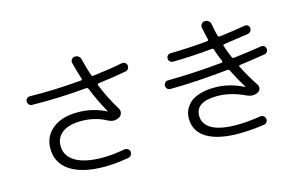

<svg xmlns="http://www.w3.org/2000/svg" viewBox="-100 -1068 2201 1387"><g transform="rotate(-15 1000.0 -374.5)"><path d="M144.5 -537.1Q131.8 -537.1 122.6 -546.9Q113.3 -556.6 113.3 -571.3Q113.3 -584 123 -592.8Q132.8 -601.6 147.5 -601.6Q331.1 -597.7 531.2 -616.2Q543 -618.2 539.1 -627.9Q517.6 -695.3 502.9 -753.9Q499 -767.6 507.3 -779.8Q515.6 -792 530.3 -793.9Q545.9 -795.9 558.6 -787.6Q571.3 -779.3 575.2 -763.7Q592.8 -692.4 612.3 -634.8Q616.2 -624 626 -626Q749 -640.6 848.6 -660.2Q861.3 -662.1 872.6 -654.8Q883.8 -647.5 885.7 -633.8Q887.7 -620.1 879.9 -608.9Q872.1 -597.7 859.4 -595.7Q759.8 -577.1 648.4 -563.5Q638.7 -561.5 641.6 -551.8Q679.7 -454.1 744.1 -347.7Q753.9 -332 748.5 -313Q743.2 -293.9 725.6 -285.2Q686.5 -263.7 641.6 -288.1Q558.6 -333 457 -333Q366.2 -333 316.4 -296.9Q266.6 -260.7 266.6 -197.3Q266.6 -121.1 337.4 -79.1Q408.2 -37.1 540 -37.1Q610.4 -37.1 706.1 -53.7Q719.7 -55.7 731.4 -47.9Q743.2 -40 745.1 -27.3Q747.1 -13.7 739.3 -1.5Q731.4 10.7 716.8 12.7Q622.1 29.3 540 30.3Q371.1 30.3 280.8 -29.3Q190.4 -88.9 190.4 -197.3Q190.4 -289.1 259.8 -344.7Q329.1 -400.4 447.3 -400.4Q562.5 -400.4 658.2 -350.6H660.2V-352.5Q606.4 -448.2 569.3 -543Q563.5 -553.7 552.7 -552.7Q336.9 -533.2 144.5 -537.1Z M1137.7 -389.6Q1125 -389.6 1116.2 -399.4Q1107.4 -409.2 1107.4 -421.9Q1107.4 -434.6 1116.2 -444.3Q1125 -454.1 1137.7 -454.1Q1332 -456.1 1544.9 -476.6Q1556.6 -478.5 1552.7 -488.3Q1530.3 -541 1517.6 -582Q1514.6 -593.8 1502 -591.8Q1344.7 -576.2 1209 -575.2Q1196.3 -575.2 1186.5 -584.5Q1176.8 -593.8 1176.8 -606.9Q1176.8 -620.1 1185.5 -629.4Q1194.3 -638.7 1207 -638.7Q1342.8 -640.6 1485.4 -654.3Q1497.1 -656.2 1494.1 -666Q1482.4 -713.9 1473.6 -760.7Q1471.7 -775.4 1481.4 -786.6Q1491.2 -797.9 1505.9 -798.8Q1521.5 -799.8 1533.7 -790Q1545.9 -780.3 1548.8 -763.7Q1556.6 -713.9 1568.4 -673.8Q1572.3 -663.1 1582 -664.1Q1696.3 -677.7 1776.4 -692.4Q1789.1 -694.3 1799.3 -687Q1809.6 -679.7 1810.5 -667Q1812.5 -653.3 1804.2 -642.1Q1795.9 -630.9 1783.2 -628.9Q1697.3 -615.2 1598.6 -601.6Q1588.9 -599.6 1591.8 -589.8Q1604.5 -548.8 1627 -497.1Q1631.8 -487.3 1641.6 -488.3Q1755.9 -502 1851.6 -517.6Q1864.3 -519.5 1874.5 -512.2Q1884.8 -504.9 1886.7 -491.7Q1888.7 -478.5 1881.3 -467.8Q1874 -457 1861.3 -455.1Q1751 -437.5 1669.9 -426.8Q1658.2 -424.8 1664.1 -415Q1704.1 -335 1755.9 -256.8Q1765.6 -243.2 1761.7 -225.6Q1757.8 -208 1742.2 -201.2Q1704.1 -181.6 1661.1 -201.2Q1551.8 -252.9 1453.1 -252.9Q1290 -252.9 1290 -148.4Q1290 -84 1352.5 -49.3Q1415 -14.6 1537.1 -14.6Q1615.2 -14.6 1716.8 -30.3Q1729.5 -32.2 1740.2 -23.9Q1751 -15.6 1752.9 -2Q1754.9 11.7 1747.1 22.5Q1739.3 33.2 1725.6 35.2Q1624 49.8 1537.1 49.8Q1378.9 49.8 1295.9 -1.5Q1212.9 -52.7 1212.9 -147.5Q1212.9 -179.7 1224.1 -207Q1235.4 -234.4 1260.7 -260.3Q1286.1 -286.1 1335.4 -301.8Q1384.8 -317.4 1453.1 -317.4Q1559.6 -317.4 1666 -263.7H1668V-265.6Q1627 -330.1 1588.9 -407.2Q1584 -418 1573.2 -416Q1331.1 -390.6 1137.7 -389.6Z"/></g></svg>

Font: Rounded-X Mgen+ 2m regular
Style: Regular
Weight: 400
Designer: [Source Han Sans]
Ryoko NISHIZUKA  (kana & ideographs); Paul D. Hunt (Latin, Greek & Cyrillic); Wenlong ZHANG  (bopomofo
Version: Version 1.059.20150602